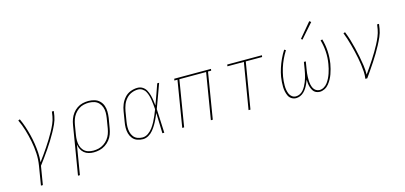

<svg xmlns="http://www.w3.org/2000/svg" viewBox="-77 -1300 4330 2053"><g transform="rotate(-15 2088.0 -273.0)"><path d="M172 205H193L227 0Q255 -37 282.5 -75Q310 -113 336.5 -151.5Q363 -190 387.5 -229.5Q412 -269 434.5 -309.5Q457 -350 476 -391.5Q495 -433 503 -477L511 -530H490L482 -477Q475 -437 458 -398.5Q441 -360 420.5 -322.5Q400 -285 377.5 -249Q355 -213 331.5 -177.5Q308 -142 283 -107Q258 -72 232 -37Q238 -91 234.5 -143.5Q231 -196 223 -247Q215 -298 202.5 -347.5Q190 -397 174 -445Q158 -493 137 -538L118 -530Q146 -471 165 -407Q184 -343 197 -277Q210 -211 214 -142Q218 -73 206 -3Z M582 205H603L657 -120Q661 -92 673 -67Q685 -42 706 -24.5Q727 -7 754.5 0.5Q782 8 811 8Q844 8 876.5 0Q909 -8 938.5 -27Q968 -46 990 -73.5Q1012 -101 1023.5 -133Q1035 -165 1040 -197L1059 -307Q1064 -342 1063.5 -376.5Q1063 -411 1052 -442Q1041 -473 1017.5 -496Q994 -519 961.5 -528.5Q929 -538 895 -538Q863 -538 830.5 -530.5Q798 -523 769 -503Q740 -483 719.5 -455.5Q699 -428 687.5 -396.5Q676 -365 671 -333ZM811 -11Q780 -11 751.5 -20.5Q723 -30 704 -51.5Q685 -73 676.5 -101Q668 -129 668 -160Q668 -191 673 -221L691 -330Q696 -359 706 -388Q716 -417 735 -442.5Q754 -468 780 -486.5Q806 -505 835.5 -512Q865 -519 894 -519Q925 -519 954 -510Q983 -501 1003 -480Q1023 -459 1033 -431Q1043 -403 1043 -372Q1043 -341 1038 -310L1020 -200Q1015 -170 1004.5 -141Q994 -112 974 -86.5Q954 -61 927 -43Q900 -25 870.5 -18Q841 -11 811 -11Z M1355 8Q1387 8 1417 -9Q1447 -26 1468.5 -52.5Q1490 -79 1507 -107.5Q1524 -136 1537.5 -166Q1551 -196 1564 -226Q1566 -170 1567.5 -113.5Q1569 -57 1571 0H1592Q1588 -66 1586 -132.5Q1584 -199 1580 -265Q1605 -331 1629 -397.5Q1653 -464 1677 -530H1656Q1636 -474 1616.5 -418Q1597 -362 1576 -306Q1573 -336 1568.5 -366Q1564 -396 1556 -425Q1548 -454 1534 -480Q1520 -506 1495 -522Q1470 -538 1438 -538Q1400 -538 1361.5 -523.5Q1323 -509 1295 -477.5Q1267 -446 1252 -409Q1237 -372 1231 -333L1213 -223Q1207 -190 1206.5 -157Q1206 -124 1214.5 -93.5Q1223 -63 1242.5 -38.5Q1262 -14 1292.5 -3Q1323 8 1355 8ZM1355 -11Q1326 -11 1299.5 -21.5Q1273 -32 1256.5 -54.5Q1240 -77 1233.5 -104.5Q1227 -132 1227.5 -161.5Q1228 -191 1233 -220L1251 -330Q1257 -365 1270 -399Q1283 -433 1308.5 -462Q1334 -491 1368.5 -505Q1403 -519 1438 -519Q1465 -519 1487 -505Q1509 -491 1521 -469Q1533 -447 1540 -422.5Q1547 -398 1551 -372Q1555 -346 1557.5 -320Q1560 -294 1562 -268Q1550 -236 1536.5 -204Q1523 -172 1506.5 -141Q1490 -110 1469.5 -81.5Q1449 -53 1419 -32Q1389 -11 1355 -11Z M1791 0H1812L1896 -511H2192L2108 0H2129L2213 -511H2248L2251 -530H1844L1841 -511H1875Z M2525 0H2546L2631 -511H2812L2815 -530H2431L2428 -511H2610Z M3051 8Q3074 8 3096.5 -1.5Q3119 -11 3137 -28.5Q3155 -46 3168 -66.5Q3181 -87 3191 -109Q3201 -131 3209 -153Q3209 -131 3212 -109Q3215 -87 3221.5 -67Q3228 -47 3239.5 -29Q3251 -11 3270.5 -1.5Q3290 8 3313 8Q3340 8 3367 -5.5Q3394 -19 3413 -42.5Q3432 -66 3446 -91.5Q3460 -117 3469.5 -144Q3479 -171 3486 -198Q3493 -225 3498 -253Q3509 -323 3505 -392Q3501 -461 3482 -526L3462 -521Q3480 -458 3484.5 -391Q3489 -324 3477 -255Q3473 -230 3467 -205.5Q3461 -181 3452.5 -156Q3444 -131 3432.5 -107.5Q3421 -84 3405 -62Q3389 -40 3365 -25.5Q3341 -11 3316 -11Q3294 -11 3276 -22.5Q3258 -34 3248.5 -52.5Q3239 -71 3234.5 -91.5Q3230 -112 3229 -133.5Q3228 -155 3228.5 -177Q3229 -199 3231.5 -221Q3234 -243 3238 -265L3251 -345H3230L3217 -265Q3213 -243 3208.5 -221Q3204 -199 3197.5 -177Q3191 -155 3182.5 -133.5Q3174 -112 3162.5 -91Q3151 -70 3135.5 -51.5Q3120 -33 3098.5 -22Q3077 -11 3054 -11Q3030 -11 3011 -25Q2992 -39 2983 -60.5Q2974 -82 2970 -105Q2966 -128 2966 -152.5Q2966 -177 2968 -201.5Q2970 -226 2974 -250Q2982 -296 2996 -341.5Q3010 -387 3030.5 -431Q3051 -475 3077 -516L3060 -526Q3033 -484 3012 -438.5Q2991 -393 2976 -346.5Q2961 -300 2953 -253Q2949 -226 2947 -198.5Q2945 -171 2945.5 -144.5Q2946 -118 2951.5 -92Q2957 -66 2968 -43Q2979 -20 3001.5 -6Q3024 8 3051 8ZM3277 -579 3416 -737 3398 -751 3263 -590Z M3818 0H3839Q3866 -38 3892 -76Q3918 -114 3943.5 -152.5Q3969 -191 3992.5 -230.5Q4016 -270 4037.5 -310Q4059 -350 4077.5 -392Q4096 -434 4103 -477L4111 -530H4090L4082 -477Q4075 -438 4059 -399.5Q4043 -361 4023.5 -324Q4004 -287 3982.5 -251Q3961 -215 3938 -179.5Q3915 -144 3891 -109Q3867 -74 3843 -40Q3844 -92 3836.5 -143.5Q3829 -195 3819 -245.5Q3809 -296 3797 -345.5Q3785 -395 3770.5 -443Q3756 -491 3737 -538L3718 -531Q3732 -496 3743.5 -459.5Q3755 -423 3765 -386Q3775 -349 3784 -311.5Q3793 -274 3800.5 -235.5Q3808 -197 3813.5 -158.5Q3819 -120 3821.5 -80Q3824 -40 3818 0Z"/></g></svg>

Font: Iosevka Sparkle Thin
Style: Italic
Weight: 100
Italic angle: -9°
Designer: Belleve Invis
Foundry: Belleve Invis
Version: Version 4.5.0; ttfautohint (v1.8.3)